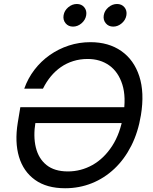

<svg xmlns="http://www.w3.org/2000/svg" viewBox="-20 -953 785 982"><path d="M313 9.8Q218.8 9.8 159.2 -33Q99.6 -75.7 77.1 -151.1Q54.7 -226.6 70.8 -325.2L84 -404.8H637.7L624 -323.7H133.3L161.6 -329.1Q149.4 -255.9 163.3 -198.7Q177.2 -141.6 218 -108.9Q258.8 -76.2 327.1 -76.2Q394 -76.2 452.9 -109.1Q511.7 -142.1 553.5 -206.3Q595.2 -270.5 610.4 -363.3Q626 -456.5 605.7 -520.8Q585.4 -585 539.1 -618.2Q492.7 -651.4 428.2 -651.4Q389.2 -651.4 354.7 -640.6Q320.3 -629.9 291.5 -609.9Q262.7 -589.8 239.7 -562Q216.8 -534.2 199.7 -499.5H104Q122.6 -552.2 156 -595.9Q189.5 -639.6 234.1 -671.1Q278.8 -702.6 331.8 -720Q384.8 -737.3 442.4 -737.3Q535.6 -737.3 600.3 -692.1Q665 -647 692.4 -563.2Q719.7 -479.5 700.7 -363.8Q686.5 -276.9 651.6 -207.8Q616.7 -138.7 565.2 -90.1Q513.7 -41.5 449.7 -15.9Q385.7 9.8 313 9.8ZM559.1 -816.9Q535.2 -816.9 521 -834Q506.8 -851.1 510.7 -875Q514.6 -898.9 534.7 -915.8Q554.7 -932.6 578.6 -932.6Q602.5 -932.6 616.5 -915.8Q630.4 -898.9 626.5 -875Q622.6 -851.1 602.8 -834Q583 -816.9 559.1 -816.9ZM353.5 -816.9Q329.6 -816.9 315.4 -834Q301.3 -851.1 305.2 -875Q309.1 -898.9 329.1 -915.8Q349.1 -932.6 373 -932.6Q397 -932.6 410.9 -915.8Q424.8 -898.9 420.9 -875Q417 -851.1 397.2 -834Q377.4 -816.9 353.5 -816.9Z"/></svg>

Font: Inter
Style: Italic
Weight: 400
Italic angle: -9.3988°
Designer: Rasmus Andersson
Foundry: rsms
Version: Version 4.001;git-66647c0bb